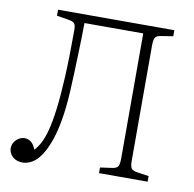

<svg xmlns="http://www.w3.org/2000/svg" viewBox="-80 -782 883 875"><g transform="rotate(10 362.0 -344.0)"><path d="M80 13Q61 13 46.5 5.5Q32 -2 24 -15Q16 -28 16 -42Q16 -57 23.5 -69.5Q31 -82 44 -90Q57 -98 71 -98Q87 -98 100.5 -88Q114 -78 123 -54Q137 -68 149.5 -91Q162 -114 172.5 -153Q183 -192 191 -254Q199 -316 203.5 -406.5Q208 -497 208 -623Q208 -645 201 -653Q194 -661 175 -664L119 -673V-701H657V-673L600 -664Q581 -661 575 -651Q569 -641 569 -613V-81Q569 -56 575.5 -46.5Q582 -37 602 -34L657 -26V0H432V-26L489 -34Q508 -37 514 -47Q520 -57 520 -85V-662H248Q248 -633 247 -594Q246 -555 244.5 -511.5Q243 -468 241.5 -425.5Q240 -383 238 -348Q234 -270 223.5 -210Q213 -150 197.5 -108Q182 -66 163.5 -39Q145 -12 123.5 0.5Q102 13 80 13Z"/></g></svg>

Font: Literata ExtraLight
Style: Regular
Weight: 250
Designer: Latin by Veronika Burian and Jose Scaglione. Greek by Irene Vlachou. Cyrillic by Vera Evstafieva.
Foundry: TypeTogether
Version: Version 3.103;gftools[0.9.29]